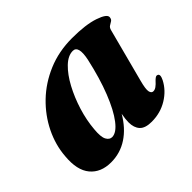

<svg xmlns="http://www.w3.org/2000/svg" viewBox="-114 -625 795 795"><g transform="rotate(-45 283.0 -228.0)"><path d="M458.5 -142.5Q447.5 -101.5 450.8 -87.2Q454 -73 465 -73Q473.5 -73 482.2 -79Q491 -85 504.5 -100Q512 -107 516.5 -108.8Q521 -110.5 525 -108.5Q537 -103.5 524.5 -78.5Q504 -38.5 463 -13.5Q422 11.5 371 11.5Q333 11.5 317 -6Q301 -23.5 301 -54.5Q301 -72.5 306 -100Q275 -46.5 231 -17.5Q187 11.5 133 11.5Q73.5 11.5 41.5 -27Q9.5 -65.5 16.5 -141Q21 -202.5 49.5 -260.8Q78 -319 126.2 -365.5Q174.5 -412 239.5 -439.5Q304.5 -467 382 -467Q462 -467 509 -451Q556 -435 554 -417.5Q553 -406.5 545.8 -402Q538.5 -397.5 530.8 -392.8Q523 -388 520 -376.5ZM180.5 -135.5Q176.5 -93 185.8 -76.2Q195 -59.5 210 -59.5Q235.5 -59.5 264 -96.5Q292.5 -133.5 319 -200.5Q345.5 -267.5 365.5 -357.5Q380 -427.5 347 -427.5Q319 -427.5 291 -400.5Q263 -373.5 239.5 -329.8Q216 -286 200.2 -235Q184.5 -184 180.5 -135.5Z"/></g></svg>

Font: Fraunces 72pt S000
Style: Bold Italic
Weight: 700
Italic angle: -16°
Version: Version 1.000; ttfautohint (v1.8.3)